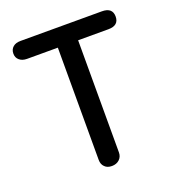

<svg xmlns="http://www.w3.org/2000/svg" viewBox="-122 -737 764 845"><g transform="rotate(-20 260.0 -314.5)"><path d="M259 13C273.5 13 285.5 8.5 294.5 0C303.5 -8.5 308 -19.5 308 -33C308 -33 308 -558 308 -558C308 -558 450 -558 450 -558C450 -558 450 -558 450 -558C482.5 -558 499 -572 499 -600C499 -600 499 -600 499 -600C499 -628 482.5 -642 450 -642C450 -642 69 -642 69 -642C69 -642 69 -642 69 -642C54 -642 42 -638.5 33.5 -631C24.5 -623.5 20 -613 20 -600C20 -600 20 -600 20 -600C20 -587 24.5 -577 33.5 -569.5C42 -562 54 -558 69 -558C69 -558 213 -558 213 -558C213 -558 213 -33 213 -33C213 -33 213 -33 213 -33C213 -18.5 217 -7.5 225.5 0.5C233.5 9 244.5 13 259 13C259 13 259 13 259 13Z"/></g></svg>

Font: Jura-Fortis-Bold
Style: Bold
Weight: 500
Designer: Daniel Johnson, Alexei Vanyashin, Mirko Velimirovic
Foundry: Daniel Johnson
Version: ""